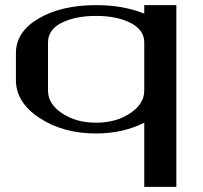

<svg xmlns="http://www.w3.org/2000/svg" viewBox="-20 -520 790 748"><path d="M667 -500V208H542V-42Q458 0 354.5 0Q225.6 0 133.8 -60.5Q42 -121.1 42 -208V-312.5Q42 -396.5 130.9 -448.2Q219.7 -500 354.5 -500Q460.9 -500 542 -466.8V-500ZM542 -167V-354.5Q542 -403.3 488.8 -430.7Q435.5 -458 354.5 -458Q273.4 -458 220.2 -431.2Q167 -404.3 167 -354.5V-167Q167 -115.2 221.7 -78.6Q276.4 -42 354.5 -42Q431.6 -42 486.8 -78.6Q542 -115.2 542 -167Z"/></svg>

Font: okolaks
Style: Bold
Weight: 600
Width: 8
Version: Version 000.6.0